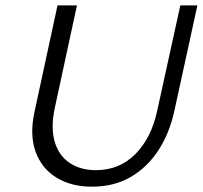

<svg xmlns="http://www.w3.org/2000/svg" viewBox="-20 -678 747 707"><path d="M318.6 9.4Q241.4 9.4 187.2 -24.4Q133 -58.2 110.9 -119.7Q88.8 -181.3 106.8 -264.9L191.7 -658H263.3L181.6 -279.8Q166.3 -206.3 181.7 -155.1Q197.1 -104 237 -77.7Q277 -51.4 332.8 -51.4Q419.1 -51.4 477.6 -109.8Q536.2 -168.2 557.9 -266.1L644 -658H706.8L621.8 -268.5Q603.7 -186.4 562.8 -123.9Q521.9 -61.5 460.8 -26Q399.7 9.4 318.6 9.4Z"/></svg>

Font: Ysabeau
Style: Bold Italic
Weight: 700
Italic angle: -12°
Designer: Christian Thalmann (Catharsis Fonts)
Version: Version 2.002